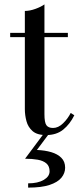

<svg xmlns="http://www.w3.org/2000/svg" viewBox="-20 -610 376 877"><path d="M190.5 7Q149.5 7 128.8 -11.2Q108 -29.5 100.8 -56.8Q93.5 -84 93.5 -111.5V-560Q116 -560 142 -569.5Q168 -579 183 -590V-88Q183 -50.5 192 -38Q201 -25.5 222.5 -25.5Q246 -25.5 267.8 -46.5Q289.5 -67.5 303 -94L319.5 -83.5Q299.5 -43 268.8 -18Q238 7 190.5 7ZM26.5 -440.5V-460H290V-440.5ZM108.5 247V227.5Q153 227.5 179.8 211.8Q206.5 196 206.5 172.5Q206.5 149 192 136.5Q177.5 124 152.2 119.5Q127 115 94.5 115L182 -2.5H206.5L148.5 75Q185 76.5 214 85Q243 93.5 260.2 110.8Q277.5 128 277.5 156Q277.5 181 260.5 201.8Q243.5 222.5 206.2 234.8Q169 247 108.5 247Z"/></svg>

Font: Bodoni Moda SC
Style: Regular
Weight: 400
Designer: Owen Earl
Foundry: indestructible type
Version: Version 2.005